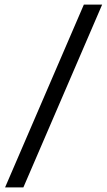

<svg xmlns="http://www.w3.org/2000/svg" viewBox="-20 -747 461 829"><path d="M2 62 342 -727H421L81 62Z"/></svg>

Font: Expletus Sans
Style: Italic
Weight: 400
Italic angle: -7°
Designer: Jasper de Waard
Foundry: Designtown
Version: Version 7.500